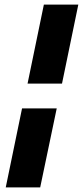

<svg xmlns="http://www.w3.org/2000/svg" viewBox="-20 -749 361 836"><path d="M171 -729H321L250 -385H100ZM76 -277H227L155 67H5Z"/></svg>

Font: Mona Sans ExtraBold
Style: Italic
Weight: 800
Italic angle: -11.7°
Designer: Deni Anggara
Foundry: GitHub
Version: Version 2.000